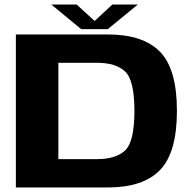

<svg xmlns="http://www.w3.org/2000/svg" viewBox="-20 -827 841 847"><path d="M50 0V-675H456Q611.5 -675 686 -598.5Q760.5 -522 760.5 -338Q760.5 -154 686 -77Q611.5 0 456 0ZM237.5 -125H408Q491 -125 532 -163.5Q573 -202 573 -338Q573 -473 532 -511.5Q491 -550 408 -550H237.5ZM338 -698.5 206.5 -807H318L397.5 -734.5L475.5 -807H588L455.5 -698.5Z"/></svg>

Font: Anybody ExtraExpanded Regular
Style: Bold
Weight: 700
Width: 8
Designer: Tyler Finck
Foundry: Etcetera Type Company
Version: Version 1.010; ttfautohint (v1.8.3) -l 8 -r 50 -G 200 -x 14 